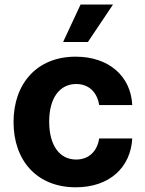

<svg xmlns="http://www.w3.org/2000/svg" viewBox="-20 -797 627 828"><path d="M306.8 10.7C452.1 10.7 543.3 -74.6 550.4 -199.9H407.7C398.8 -141.7 360.4 -109 308.6 -109C237.9 -109 192.1 -168.3 192.1 -272.7C192.1 -375.7 238.3 -434.7 308.6 -434.7C364 -434.7 399.5 -398.1 407.7 -343.8H550.4C544 -469.8 448.5 -552.6 306.1 -552.6C140.6 -552.6 38.4 -437.9 38.4 -270.6C38.4 -104.8 138.8 10.7 306.8 10.7ZM252.1 -615.8H359L467.3 -777.3H327.4Z"/></svg>

Font: Margiela Sans
Style: Bold
Weight: 700
Designer: Stefan Endress, Andreas Faust
Version: Version 1.100;FEAKit 1.0